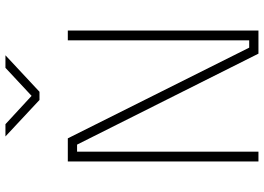

<svg xmlns="http://www.w3.org/2000/svg" viewBox="-152 -817 969 705"><g transform="rotate(-90 332.5 -464.5)"><path d="M92 0V-700H177L510 -34H537V-700H573V0H488L154 -666H128V0ZM318 -804 184 -929H229L333 -833L436 -929H482L348 -804Z"/></g></svg>

Font: Titillium Web[RUS by Daymarius]
Style: Regular
Weight: 200
Designer: Cyrillization by Daymarius
Foundry: Cyrillization by Daymarius
Version: Version 1.002 September 11, 2018